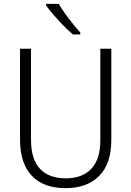

<svg xmlns="http://www.w3.org/2000/svg" viewBox="-20 -967 682 997"><path d="M558 -240Q558 -117 495 -53.5Q432 10 320 10Q206 10 145 -54.5Q84 -119 84 -242V-714H141V-242Q141 -140 187.5 -90.5Q234 -41 322 -41Q407 -41 454 -90.5Q501 -140 501 -238V-714H558ZM285 -947Q298 -924 317.5 -897Q337 -870 358 -844Q379 -818 397 -798V-788H359Q336 -807 309 -834.5Q282 -862 258 -890Q234 -918 219 -939V-947Z"/></svg>

Font: Noto Sans Khmer UI SemiCondensed Light
Style: Regular
Weight: 300
Width: 4
Designer: Danh Hong and the Monotype Design Team
Foundry: Monotype Imaging Inc.
Version: Version 2.002; ttfautohint (v1.8.4.7-5d5b)